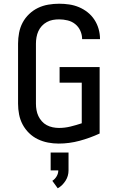

<svg xmlns="http://www.w3.org/2000/svg" viewBox="-20 -763 640 1031"><path d="M295 8Q266 8 237.5 2.5Q209 -3 183 -15.5Q157 -28 136 -48.5Q115 -69 101.5 -94.5Q88 -120 82.5 -148.5Q77 -177 77 -206V-529Q77 -558 82.5 -587Q88 -616 101.5 -641.5Q115 -667 136.5 -687.5Q158 -708 184 -720.5Q210 -733 239 -738Q268 -743 298 -743Q325 -743 352 -739Q379 -735 404 -724.5Q429 -714 450.5 -697Q472 -680 487 -657Q502 -634 509.5 -607.5Q517 -581 517 -554Q517 -553 517 -553Q517 -553 517 -553H421Q421 -553 421 -553Q421 -553 421 -553Q421 -576 411.5 -597.5Q402 -619 384 -633.5Q366 -648 343 -653.5Q320 -659 298 -659Q280 -659 263.5 -656Q247 -653 231.5 -644.5Q216 -636 204.5 -623.5Q193 -611 186 -595.5Q179 -580 176 -563Q173 -546 173 -529V-206Q173 -189 176 -172Q179 -155 186 -140Q193 -125 204.5 -112Q216 -99 231 -91Q246 -83 263 -79.5Q280 -76 297 -76Q328 -76 358.5 -83.5Q389 -91 419 -101V-319H300V-403H515V-46Q463 -22 407.5 -7Q352 8 295 8ZM290 248 261 208Q275 199 284 184Q293 169 293 152H252V56H348V152Q348 167 344 181Q340 195 332 207.5Q324 220 313.5 230.5Q303 241 290 248Z"/></svg>

Font: Iosevka SS04 Medium Extended
Style: Regular
Weight: 500
Width: 7
Monospace: yes
Designer: Belleve Invis
Foundry: Belleve Invis
Version: Version 19.0.0; ttfautohint (v1.8.4)